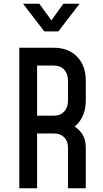

<svg xmlns="http://www.w3.org/2000/svg" viewBox="-20 -1005 549 1025"><path d="M83 0V-750H268Q345.5 -750 391.8 -702Q438 -654 438 -575V-467.5Q438 -415.5 416.8 -375.8Q395.5 -336 356.5 -313.5L351 -343Q392.5 -327.5 415.2 -295Q438 -262.5 438 -217.5V0H343V-217.5Q343 -251.5 322.8 -272Q302.5 -292.5 268 -292.5H178V0ZM178 -387.5H268Q302.5 -387.5 322.8 -409.5Q343 -431.5 343 -467.5V-575Q343 -611 322.8 -633Q302.5 -655 268 -655H178ZM216.5 -837.5 103 -985H190L254.5 -896L318 -985H405L291.5 -837.5Z"/></svg>

Font: Mohave Medium
Style: Regular
Weight: 500
Designer: Gumpita Rahayu
Foundry: Tokotype
Version: Version 2.003